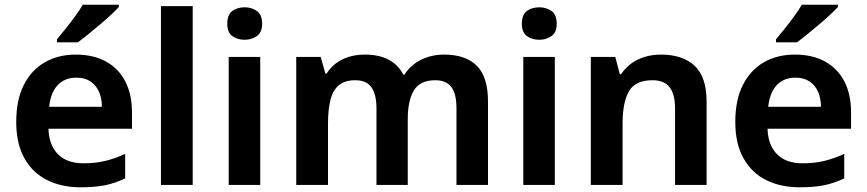

<svg xmlns="http://www.w3.org/2000/svg" viewBox="-20 -786 3684 816"><path d="M302 -554Q377 -554 430.5 -524.5Q484 -495 512.5 -440Q541 -385 541 -307V-239H186Q188 -170 226 -131Q264 -92 335 -92Q386 -92 427 -102Q468 -112 512 -132V-28Q471 -8 428 1Q385 10 322 10Q242 10 180.5 -20.5Q119 -51 84 -113Q49 -175 49 -268Q49 -361 81 -424.5Q113 -488 170 -521Q227 -554 302 -554ZM305 -456Q255 -456 225 -424Q195 -392 189 -332H413Q413 -368 401 -395.5Q389 -423 365 -439.5Q341 -456 305 -456ZM485 -756Q472 -742 450.5 -722Q429 -702 403.5 -680.5Q378 -659 354 -639.5Q330 -620 311 -606H222V-619Q238 -638 258.5 -663.5Q279 -689 299 -716.5Q319 -744 332 -766H485Z M799 0H664V-760H799Z M1086 -544V0H952V-544ZM1020 -755Q1049 -755 1071.5 -739.5Q1094 -724 1094 -685Q1094 -648 1071.5 -632.5Q1049 -617 1020 -617Q989 -617 967.5 -632.5Q946 -648 946 -685Q946 -724 967.5 -739.5Q989 -755 1020 -755Z M1867 -554Q1959 -554 2006.5 -506.5Q2054 -459 2054 -354V0H1920V-325Q1920 -388 1898 -416.5Q1876 -445 1830 -445Q1766 -445 1739.5 -402.5Q1713 -360 1713 -279V0H1580V-325Q1580 -366 1570 -393Q1560 -420 1540.5 -432.5Q1521 -445 1490 -445Q1446 -445 1420.5 -424Q1395 -403 1384.5 -362Q1374 -321 1374 -262V0H1239V-544H1343L1363 -473H1368Q1384 -499 1408 -517Q1432 -535 1463 -544.5Q1494 -554 1530 -554Q1591 -554 1631.5 -532.5Q1672 -511 1694 -469H1699Q1726 -511 1770.5 -532.5Q1815 -554 1867 -554Z M2338 -544V0H2204V-544ZM2272 -755Q2301 -755 2323.5 -739.5Q2346 -724 2346 -685Q2346 -648 2323.5 -632.5Q2301 -617 2272 -617Q2241 -617 2219.5 -632.5Q2198 -648 2198 -685Q2198 -724 2219.5 -739.5Q2241 -755 2272 -755Z M2789 -554Q2881 -554 2932 -506.5Q2983 -459 2983 -354V0H2849V-325Q2849 -385 2826 -415Q2803 -445 2753 -445Q2680 -445 2653 -398Q2626 -351 2626 -262V0H2491V-544H2595L2614 -471H2620Q2638 -498 2663.5 -516.5Q2689 -535 2721 -544.5Q2753 -554 2789 -554Z M3358 -554Q3433 -554 3486.5 -524.5Q3540 -495 3568.5 -440Q3597 -385 3597 -307V-239H3242Q3244 -170 3282 -131Q3320 -92 3391 -92Q3442 -92 3483 -102Q3524 -112 3568 -132V-28Q3527 -8 3484 1Q3441 10 3378 10Q3298 10 3236.5 -20.5Q3175 -51 3140 -113Q3105 -175 3105 -268Q3105 -361 3137 -424.5Q3169 -488 3226 -521Q3283 -554 3358 -554ZM3361 -456Q3311 -456 3281 -424Q3251 -392 3245 -332H3469Q3469 -368 3457 -395.5Q3445 -423 3421 -439.5Q3397 -456 3361 -456ZM3541 -756Q3528 -742 3506.5 -722Q3485 -702 3459.5 -680.5Q3434 -659 3410 -639.5Q3386 -620 3367 -606H3278V-619Q3294 -638 3314.5 -663.5Q3335 -689 3355 -716.5Q3375 -744 3388 -766H3541Z"/></svg>

Font: Noto Sans Oriya SemiBold
Style: Regular
Weight: 600
Version: Version 2.003